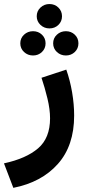

<svg xmlns="http://www.w3.org/2000/svg" viewBox="-42 -656 425 942"><path d="M138.2 -576.2Q138.2 -601.6 156.5 -618.9Q174.8 -636.2 200.7 -636.2Q226.6 -636.2 244.4 -618.9Q262.2 -601.6 262.2 -576.2Q262.2 -550.8 244.4 -533.7Q226.6 -516.6 200.7 -516.6Q174.8 -516.6 156.5 -533.9Q138.2 -551.3 138.2 -576.2ZM218.8 -443.4Q218.8 -468.8 237.1 -485.8Q255.4 -502.9 281.2 -502.9Q307.1 -502.9 325 -485.8Q342.8 -468.8 342.8 -443.4Q342.8 -418 325 -400.9Q307.1 -383.8 281.2 -383.8Q255.4 -383.8 237.1 -400.9Q218.8 -418 218.8 -443.4ZM57.6 -443.4Q57.6 -468.8 75.9 -485.8Q94.2 -502.9 120.1 -502.9Q146 -502.9 163.8 -485.8Q181.6 -468.8 181.6 -443.4Q181.6 -418 163.8 -400.9Q146 -383.8 120.1 -383.8Q94.2 -383.8 75.9 -400.9Q57.6 -418 57.6 -443.4ZM23.4 265.6 -22.5 145.5Q85.9 122.1 144.8 71.8Q203.6 21.5 203.6 -75.7Q203.6 -119.6 190.7 -173.1Q177.7 -226.6 161.6 -274.4L283.2 -314.5Q301.8 -261.7 311.8 -202.9Q321.8 -144 321.8 -88.9Q321.8 58.6 241.9 148.4Q162.1 238.3 23.4 265.6Z"/></svg>

Font: Vazirmatn RD FD
Style: Bold
Weight: 700
Designer: Saber Rastikerdar
Foundry: Saber Rastikerdar
Version: Version 33.003